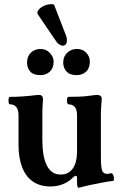

<svg xmlns="http://www.w3.org/2000/svg" viewBox="-20 -865 566 902"><path d="M350 17Q346 17 344 11.5Q342 6 342 -5V-28Q342 -39 336 -39Q334 -39 331 -37.5Q328 -36 324 -32Q303 -11 276 0Q249 11 217 11Q169 11 135.5 -11.5Q102 -34 84.5 -78Q67 -122 67 -185V-324Q67 -349 56.5 -362Q46 -375 26 -375Q22 -375 20.5 -384Q19 -393 20.5 -401.5Q22 -410 26 -410Q54 -410 79.5 -411.5Q105 -413 122 -415Q139 -417 147.5 -418Q156 -419 164 -419Q182 -419 182 -398Q181 -382 180 -366.5Q179 -351 179 -338V-208Q179 -128 200.5 -86.5Q222 -45 265 -45Q302 -45 322 -73.5Q342 -102 342 -156V-324Q342 -349 331.5 -362Q321 -375 301 -375Q297 -375 295.5 -384Q294 -393 295.5 -401.5Q297 -410 301 -410Q328 -410 354.5 -411Q381 -412 398 -415Q415 -417 422.5 -418Q430 -419 438 -419Q446 -419 452 -414.5Q458 -410 458 -401Q457 -383 455.5 -367Q454 -351 454 -338V-125Q454 -79 460 -63.5Q466 -48 484 -48Q487 -48 491.5 -49Q496 -50 501 -51Q507 -53 511 -44Q515 -35 515.5 -25.5Q516 -16 511 -15Q506 -15 491 -12.5Q476 -10 459.5 -7Q443 -4 430 -1Q418 1 406.5 3.5Q395 6 383.5 8.5Q372 11 359 15Q353 17 350 17ZM170 -512Q137 -512 122 -529Q107 -546 107 -571Q107 -600 125 -617.5Q143 -635 170 -635Q197 -635 214.5 -616Q232 -597 232 -576Q232 -545 214 -528.5Q196 -512 170 -512ZM340 -512Q308 -512 292.5 -529Q277 -546 277 -571Q277 -600 296 -617.5Q315 -635 340 -635Q369 -635 385.5 -617Q402 -599 402 -576Q402 -545 384.5 -528.5Q367 -512 340 -512ZM274 -650Q267 -651 258 -656.5Q249 -662 241 -675L158 -797Q152 -807 161 -818.5Q170 -830 187.5 -838Q205 -846 221 -845Q232 -847 235 -840L291 -696Q296 -683 293.5 -667Q291 -651 274 -650Z"/></svg>

Font: Junicode VF
Style: Regular
Weight: 400
Designer: Peter S. Baker
Version: Version 2.213